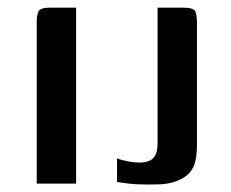

<svg xmlns="http://www.w3.org/2000/svg" viewBox="-20 -480 605 502"><path d="M76 0V-422Q76 -440 80.5 -450Q85 -460 111 -460H179V0ZM495 -149Q495 -130 495 -105.5Q495 -81 492 -65Q487 -32 460 -15.5Q433 1 395 2Q367 3 342.5 2Q318 1 286 -4V-66Q295 -62 313 -58.5Q331 -55 343 -55Q370 -55 381 -67Q392 -79 392 -104V-460H459Q487 -460 491 -449.5Q495 -439 495 -419Z"/></svg>

Font: Genos Medium
Style: Regular
Weight: 500
Designer: Robert E. Leuschke
Foundry: Robert E. Leuschke
Version: Version 1.010; ttfautohint (v1.8.3)